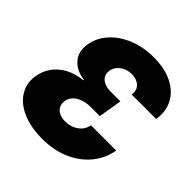

<svg xmlns="http://www.w3.org/2000/svg" viewBox="-196 -889 1051 1051"><g transform="rotate(45 329.0 -364.0)"><path d="M287.1 10.3Q198.2 10.3 134.3 -17.6Q70.3 -45.4 39.6 -95Q8.8 -144.5 19 -207.5Q26.4 -252 51.8 -287.8Q77.1 -323.7 119.6 -346.9Q162.1 -370.1 220.2 -376L220.7 -379.9Q158.2 -387.2 122.8 -427Q87.4 -466.8 97.2 -529.3Q107.4 -590.3 149.7 -637.2Q191.9 -684.1 257.6 -710.9Q323.2 -737.8 403.8 -737.8Q488.3 -737.8 547.9 -708.3Q607.4 -678.7 635 -626.7Q662.6 -574.7 651.4 -507.8H461.9Q466.3 -531.7 457.3 -549.6Q448.2 -567.4 429 -577.4Q409.7 -587.4 382.8 -587.4Q357.9 -587.4 336.7 -577.9Q315.4 -568.4 301.3 -551.5Q287.1 -534.7 283.7 -512.7Q280.3 -490.2 289.8 -473.4Q299.3 -456.5 320.6 -447Q341.8 -437.5 372.1 -437.5H444.8L422.4 -300.8H349.6Q317.4 -300.8 291 -291Q264.6 -281.2 248.3 -264.2Q231.9 -247.1 228 -223.6Q224.6 -201.2 233.2 -183.6Q241.7 -166 261 -156Q280.3 -146 308.1 -146Q337.9 -146 362.5 -156.7Q387.2 -167.5 403.3 -186.5Q419.4 -205.6 423.8 -231H619.1Q607.9 -163.1 564.2 -108.4Q520.5 -53.7 449.7 -21.7Q378.9 10.3 287.1 10.3Z"/></g></svg>

Font: Inter 20pt Black
Style: Italic
Weight: 900
Italic angle: -9.3988°
Version: Version 4.001;git-66647c0bb